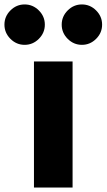

<svg xmlns="http://www.w3.org/2000/svg" viewBox="-73 -845 480 865"><path d="M102 -670Q75 -643 38 -643Q1 -643 -26 -670Q-53 -697 -53 -734Q-53 -771 -26 -798Q1 -825 38 -825Q75 -825 102 -798Q129 -771 129 -734Q129 -697 102 -670ZM360 -670Q333 -643 296 -643Q259 -643 232 -670Q205 -697 205 -734Q205 -771 232 -798Q259 -825 296 -825Q333 -825 360 -798Q387 -771 387 -734Q387 -697 360 -670ZM80 0V-568H254V0Z"/></svg>

Font: Martel Sans Heavy
Style: Regular
Weight: 900
Designer: Dan Reynolds and Mathieu Réguer
Foundry: Dan Reynolds and Mathieu Réguer
Version: Version 1.001;PS 001.001;hotconv 1.0.70;makeotf.lib2.5.58329